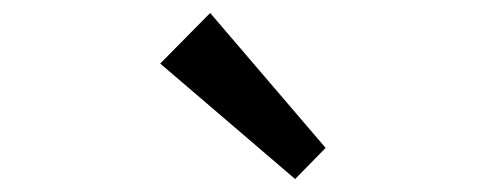

<svg xmlns="http://www.w3.org/2000/svg" viewBox="-20 -971 760 296"><path d="M482 -743 435 -695 227 -873 304 -951Z"/></svg>

Font: TypoPRO Sinkin Sans
Style: 500 Medium
Weight: 500
Designer: Keith Bates
Foundry: K-Type
Version: Sinkin Sans (version 1.0)  by Keith Bates   •   © 2014   www